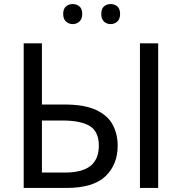

<svg xmlns="http://www.w3.org/2000/svg" viewBox="-20 -928 898 948"><path d="M97 0V-714H187V-412H297Q397 -412 454.5 -385Q512 -358 536.5 -312Q561 -266 561 -209Q561 -115 500.5 -57.5Q440 0 308 0ZM671 0V-714H761V0ZM187 -76H300Q386 -76 427 -109Q468 -142 468 -209Q468 -278 423.5 -305.5Q379 -333 287 -333H187ZM292 -859Q292 -885 306 -896.5Q320 -908 339 -908Q358 -908 372 -896.5Q386 -885 386 -859Q386 -834 372 -821.5Q358 -809 339 -809Q320 -809 306 -821.5Q292 -834 292 -859ZM480 -859Q480 -885 493.5 -896.5Q507 -908 526 -908Q545 -908 559 -896.5Q573 -885 573 -859Q573 -834 559 -821.5Q545 -809 526 -809Q507 -809 493.5 -821.5Q480 -834 480 -859Z"/></svg>

Font: Noto IKEA Arabic
Style: Regular
Weight: 400
Designer: Monotype Design Team
Foundry: Monotype Imaging Inc.
Version: Version 1.200